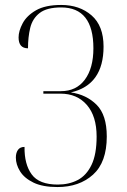

<svg xmlns="http://www.w3.org/2000/svg" viewBox="-20 -745 513 775"><path d="M212 10Q152 10 115 -8Q78 -26 61 -53.5Q44 -81 44 -109Q44 -128 52.5 -140Q61 -152 79 -152Q78 -82 108 -41Q138 0 213 0Q259 0 294 -18.5Q329 -37 349.5 -79.5Q370 -122 370 -194Q370 -276 330.5 -321.5Q291 -367 224 -367H155V-377H226Q288 -377 322.5 -423.5Q357 -470 357 -550Q357 -715 227 -715Q169 -715 140 -692.5Q111 -670 102 -632.5Q93 -595 93 -550Q55 -550 55 -594Q55 -620 71.5 -651Q88 -682 125.5 -703.5Q163 -725 227 -725Q301 -725 349.5 -683Q398 -641 398 -557Q398 -402 266 -372Q329 -363 370 -322Q411 -281 411 -194Q411 -90 355.5 -40Q300 10 212 10Z"/></svg>

Font: Noto Serif Display Condensed ExtraLight
Style: Regular
Weight: 200
Width: 3
Designer: Monotype Design Team
Foundry: Monotype Imaging Inc.
Version: Version 2.009